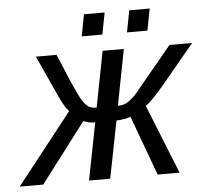

<svg xmlns="http://www.w3.org/2000/svg" viewBox="-86 -738 860 792"><g transform="rotate(-5 344.0 -342.5)"><path d="M297.4 -236.8Q271 -236.8 249 -246.6L61.5 0H-36.1L194.3 -292.5Q175.8 -311 150.9 -366.7L77.1 -528.3H162.6L211.9 -411.6Q236.3 -355.5 249 -335Q261.7 -314 274.4 -305.4Q287.1 -296.9 308.6 -296.9L353.5 -528.3H441.4L396.5 -296.9Q410.6 -296.9 422.4 -300.5Q434.1 -304.2 447.8 -314.9Q454.6 -320.3 462.9 -328.1Q471.2 -335.9 480 -346.7L630.4 -528.3H724.1L592.3 -369.6Q538.1 -304.7 511.2 -286.1L626 0H535.2L444.3 -247.1Q436.5 -243.7 417 -240.2Q397.5 -236.8 385.3 -236.8L338.9 0H251ZM562 -685.1 544.9 -595.2H460.4L477.5 -685.1ZM375.5 -685.1 358.4 -595.2H272.9L290 -685.1Z"/></g></svg>

Font: Arimo
Style: Italic
Weight: 400
Italic angle: -12°
Designer: Steve Matteson
Foundry: Monotype Imaging Inc.
Version: Version 1.33